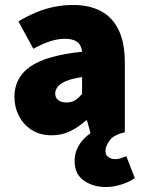

<svg xmlns="http://www.w3.org/2000/svg" viewBox="-20 -532 576 772"><path d="M406 220Q354 220 317 194Q280 168 280 116Q280 87 291 64.5Q302 42 317 26.5Q332 11 344 4L330 -48H326Q296 -21 262.5 -4.5Q229 12 188 12Q141 12 107.5 -9.5Q74 -31 56 -66Q38 -101 38 -142Q38 -220 102 -264.5Q166 -309 310 -324Q308 -342 300 -353.5Q292 -365 277 -370.5Q262 -376 240 -376Q213 -376 183 -366.5Q153 -357 114 -336L54 -446Q89 -467 125 -482Q161 -497 198 -504.5Q235 -512 274 -512Q339 -512 385.5 -487.5Q432 -463 457 -411.5Q482 -360 482 -278V0Q437 10 420.5 33Q404 56 404 76Q404 92 416.5 100Q429 108 442 108Q456 108 467.5 104Q479 100 488 96L522 184Q500 200 467.5 210Q435 220 406 220ZM248 -120Q269 -120 283 -129.5Q297 -139 310 -154V-222Q269 -216 245.5 -206Q222 -196 212 -183Q202 -170 202 -156Q202 -139 214 -129.5Q226 -120 248 -120Z"/></svg>

Font: Source Sans 3 Black
Style: Regular
Weight: 900
Designer: Paul D. Hunt
Foundry: Adobe
Version: Version 3.046;hotconv 1.0.118;makeotfexe 2.5.65603